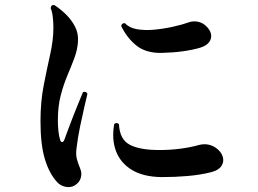

<svg xmlns="http://www.w3.org/2000/svg" viewBox="-20 -764 1040 773"><path d="M280 -17Q264 -8 243.5 -12Q223 -16 209 -32Q178 -66 160.5 -124Q143 -182 143 -276Q143 -354 156 -420.5Q169 -487 182 -545Q195 -603 195 -653Q195 -673 192.5 -695.5Q190 -718 184 -731Q186 -747 200 -743Q224 -727 246 -705.5Q268 -684 282 -657Q296 -630 294 -597Q292 -564 279.5 -530.5Q267 -497 251.5 -460.5Q236 -424 224.5 -380Q213 -336 213 -281Q213 -230 222 -201Q225 -191 230.5 -192Q236 -193 239 -201Q245 -218 255 -244.5Q265 -271 276 -299.5Q287 -328 297.5 -353Q308 -378 314 -393Q327 -398 332 -386Q329 -374 320.5 -337.5Q312 -301 302.5 -255Q293 -209 288 -167Q285 -142 289 -125.5Q293 -109 303 -85Q311 -66 305 -47Q299 -28 280 -17ZM631 -51Q556 -52 510 -80.5Q464 -109 446.5 -157Q429 -205 440 -265Q445 -269 450.5 -268.5Q456 -268 459 -263Q462 -203 502 -181.5Q542 -160 621 -160Q709 -160 784 -181Q819 -189 849 -169Q870 -154 876.5 -134Q883 -114 872 -96.5Q861 -79 831 -71Q788 -60 736.5 -55.5Q685 -51 631 -51ZM630 -551Q568 -550 530 -580Q492 -610 468 -659Q469 -666 474 -669Q479 -672 484 -670Q500 -652 531 -646.5Q562 -641 600.5 -644.5Q639 -648 677 -656.5Q715 -665 743 -675Q758 -680 777 -676.5Q796 -673 813 -656Q836 -631 828.5 -607Q821 -583 786 -572Q756 -563 716 -557.5Q676 -552 630 -551Z"/></svg>

Font: Zen Old Mincho Black
Style: Regular
Weight: 900
Designer: Yoshimichi Ohira
Foundry: Positype
Version: Version 1.001